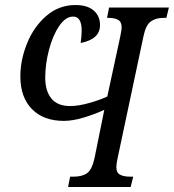

<svg xmlns="http://www.w3.org/2000/svg" viewBox="-20 -744 692 764"><path d="M259 -41H272Q307 -41 326.5 -55Q346 -69 356 -114L395 -307Q356 -289 312.5 -276Q269 -263 234 -263Q153 -263 107 -310Q61 -357 61 -440Q61 -505 87.5 -571Q114 -637 164 -680.5Q214 -724 280 -724Q328 -724 353 -702Q378 -680 378 -644Q378 -588 301 -573Q305 -603 305 -622Q305 -678 271 -678Q241 -678 215.5 -640.5Q190 -603 175 -546Q160 -489 160 -435Q160 -382 184.5 -352Q209 -322 259 -322Q292 -322 334.5 -334Q377 -346 407 -360L459 -601Q460 -609 462 -618Q464 -627 464 -635Q464 -657 450 -665Q436 -673 409 -673H406L414 -714H652L642 -673H631Q600 -673 580 -658.5Q560 -644 551 -600L447 -110Q443 -90 443 -79Q443 -57 457.5 -49Q472 -41 499 -41H510L500 0H251Z"/></svg>

Font: Noto Serif Cond
Style: Italic
Weight: 400
Width: 3
Italic angle: -12°
Designer: Monotype Design Team
Foundry: Monotype Imaging Inc.
Version: Version 1.001